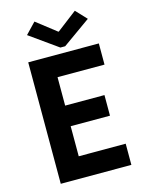

<svg xmlns="http://www.w3.org/2000/svg" viewBox="-136 -1017 834 1099"><g transform="rotate(-15 281.0 -468.0)"><path d="M117.7 -872.1 178.7 -936 295.9 -844.7H298.8L418 -936L478 -872.1L312 -753.9H283.7ZM84 0V-719.7H502.4V-594.2H224.1V-425.8H457V-303.7H224.1V-125.5H502.4V0Z"/></g></svg>

Font: Reddit Mono
Style: Bold
Weight: 700
Designer: Stephen Hutchings
Foundry: Reddit
Version: Version 1.009